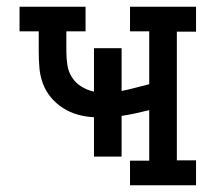

<svg xmlns="http://www.w3.org/2000/svg" viewBox="-20 -550 640 570"><path d="M366 0V-73H423V-223Q402 -218 382 -213.5Q362 -209 341 -206V-85H259V-202Q235 -203 211.5 -209.5Q188 -216 167.5 -229Q147 -242 131.5 -260.5Q116 -279 107.5 -301.5Q99 -324 97 -348.5Q95 -373 95 -397V-457H38V-530H234V-457H177V-397Q177 -377 180 -357Q183 -337 194 -320Q205 -303 222.5 -292.5Q240 -282 259 -278V-407H341V-280Q362 -284 382 -289.5Q402 -295 423 -300V-457H366V-530H562V-456H505V-74H562V0Z"/></svg>

Font: Iosevka Slab Extended
Style: Regular
Weight: 400
Width: 7
Monospace: yes
Designer: Belleve Invis
Foundry: Belleve Invis
Version: Version 11.1.1; ttfautohint (v1.8.3)